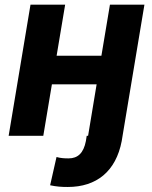

<svg xmlns="http://www.w3.org/2000/svg" viewBox="-20 -565 633 799"><path d="M486.5 22 490.1 0 581 -545.5H437.5L402 -333.1H215.6L251.1 -545.5H106.9L16 0H160.2L196 -214.1H382.1L346.6 0H340.9L337.4 22C327.8 71.7 304 94.1 265.6 94.1C248.6 94.1 233 93.4 215.2 88.4L188.6 206C215.2 211.6 235.4 213.1 262.1 213.1C381.4 213.1 462.4 148.4 486.5 22Z"/></svg>

Font: Magic Ui Pro
Style: Bold Italic
Weight: 700
Italic angle: -9.39999°
Designer: Stefan Endress, Andreas Faust
Version: Version 1.000;FEAKit 1.0